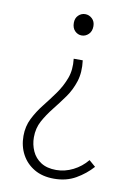

<svg xmlns="http://www.w3.org/2000/svg" viewBox="-86 -599 616 878"><g transform="rotate(10 221.5 -160.0)"><path d="M227 223Q173 223 135 200.5Q97 178 76.5 140Q56 102 56 54Q56 10 74.5 -27Q93 -64 120 -98Q147 -132 172 -167Q197 -202 212 -242Q227 -282 221 -333H263Q270 -278 256.5 -235.5Q243 -193 218 -158Q193 -123 167 -90.5Q141 -58 122.5 -24Q104 10 104 52Q104 86 117.5 116Q131 146 159 164Q187 182 230 182Q270 182 308 163Q346 144 373 111L403 137Q371 173 327.5 198Q284 223 227 223ZM238 -444Q220 -444 206.5 -457.5Q193 -471 193 -495Q193 -517 206.5 -530Q220 -543 238 -543Q256 -543 270 -530Q284 -517 284 -495Q284 -471 270 -457.5Q256 -444 238 -444Z"/></g></svg>

Font: Noto Sans JP Thin ExtraLight
Style: Regular
Weight: 250
Version: Version 2.004-H2;hotconv 1.0.118;makeotfexe 2.5.65603